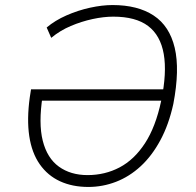

<svg xmlns="http://www.w3.org/2000/svg" viewBox="-20 -733 775 761"><path d="M330 8Q267 8 218 -14.5Q169 -37 137.5 -82Q106 -127 96 -193.5Q86 -260 98 -347L103 -379H657L650 -334H127L149 -353Q132 -244 149.5 -175Q167 -106 213.5 -72.5Q260 -39 327 -39Q396 -39 454 -69.5Q512 -100 554.5 -165Q597 -230 619 -334Q642 -445 629 -519Q616 -593 567 -630Q518 -667 429 -667Q391 -667 347 -657.5Q303 -648 260.5 -630Q218 -612 183 -583L165 -624Q198 -652 243.5 -672Q289 -692 337 -702.5Q385 -713 426 -713Q526 -713 589 -671.5Q652 -630 672.5 -543.5Q693 -457 667 -321Q649 -239 615.5 -177Q582 -115 537.5 -74Q493 -33 440 -12.5Q387 8 330 8Z"/></svg>

Font: Nunito Sans 7pt SemiCondensed ExtraLight
Style: Italic
Weight: 250
Width: 4
Italic angle: -9°
Designer: Vernon Adams
Foundry: Vernon Adams
Version: Version 3.101;gftools[0.9.27]